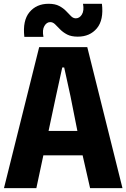

<svg xmlns="http://www.w3.org/2000/svg" viewBox="-26 -970 651 990"><path d="M-5.5 0 176 -727H424L605.5 0H438.5L385 -235L473.5 -169H150L155 -295H439.5L384.5 -237L337.5 -473.5L305 -622H295L262.5 -473.5L161.5 0ZM375 -781Q341.5 -781 320 -792.2Q298.5 -803.5 284 -818.5Q269.5 -833.5 258 -844.8Q246.5 -856 233 -856Q214.5 -856 202.8 -835.8Q191 -815.5 198 -780H99.5Q90 -864 126 -907.2Q162 -950.5 224.5 -950.5Q258 -950.5 279.2 -939.2Q300.5 -928 314.8 -913Q329 -898 340.2 -886.8Q351.5 -875.5 365 -875.5Q384 -875.5 396.2 -895.2Q408.5 -915 402 -950.5H499.5Q509.5 -867 473.5 -824Q437.5 -781 375 -781Z"/></svg>

Font: Spline Sans Mono
Style: Bold
Weight: 700
Designer: Eben Sorkin, Mirko Velimirovic
Foundry: Sorkin Type
Version: Version 1.004